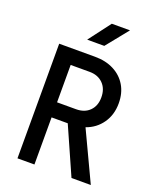

<svg xmlns="http://www.w3.org/2000/svg" viewBox="-170 -1050 940 1149"><g transform="rotate(20 300.0 -475.0)"><path d="M84 0V-730H313Q381 -730 432.5 -703.5Q484 -677 512.5 -629Q541 -581 541 -516Q541 -443 503.5 -389.5Q466 -336 403 -314L551 0H428L295 -300H192V0ZM192 -396H313Q367 -396 399 -428Q431 -460 431 -514Q431 -569 398.5 -601.5Q366 -634 313 -634H192ZM233 -810 339 -950H455L342 -810Z"/></g></svg>

Font: Tiny SemiBold
Style: Regular
Weight: 600
Designer: Philipp Nurullin, Konstantin Bulenkov
Foundry: JetBrains
Version: Version 2.251; ttfautohint (v1.8.4.7-5d5b)